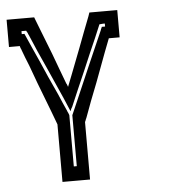

<svg xmlns="http://www.w3.org/2000/svg" viewBox="-44 -882 568 623"><g transform="rotate(-5 239.5 -570.0)"><path d="M269.5 -839.8Q269.5 -839.8 299.8 -839.8Q330.1 -839.8 360.4 -839.8Q360.4 -839.8 360.4 -810.5Q360.4 -780.3 360.4 -751Q360.4 -751 348.6 -751Q336.9 -751 325.2 -751Q325.2 -751 308.6 -708Q293 -666 272.5 -611.3Q260.7 -582 250 -553.7Q239.3 -524.4 230.5 -501Q228.5 -497.1 227.5 -494.1Q226.6 -490.2 224.6 -487.3Q224.6 -487.3 224.6 -457Q224.6 -426.8 224.6 -388.7Q224.6 -367.2 224.6 -346.7Q224.6 -327.1 224.6 -309.6Q224.6 -306.6 224.6 -304.7Q224.6 -302.7 224.6 -299.8Q224.6 -299.8 211.9 -299.8Q205.1 -299.8 195.3 -299.8Q165 -299.8 134.8 -299.8Q134.8 -299.8 134.8 -330.1Q134.8 -360.4 134.8 -398.4Q134.8 -418.9 134.8 -439.5Q134.8 -460 134.8 -477.5Q134.8 -479.5 134.8 -482.4Q134.8 -484.4 134.8 -487.3Q134.8 -487.3 119.1 -529.3Q102.5 -572.3 82 -626Q71.3 -655.3 60.5 -684.6Q48.8 -712.9 40 -737.3Q39.1 -741.2 37.1 -744.1Q36.1 -748 35.2 -751Q35.2 -751 23.4 -751Q11.7 -751 0 -751Q0 -751 0 -763.7Q0 -770.5 0 -780.3Q0 -794.9 0 -809.6Q0 -825.2 0 -839.8Q0 -839.8 30.3 -839.8Q59.6 -839.8 89.8 -839.8Q89.8 -839.8 104.5 -801.8Q119.1 -764.6 137.7 -716.8Q147.5 -690.4 157.2 -664.1Q167 -638.7 174.8 -617.2Q176.8 -614.3 177.7 -611.3Q178.7 -608.4 179.7 -605.5Q179.7 -605.5 194.3 -642.6Q209 -680.7 227.5 -728.5Q237.3 -754.9 247.1 -780.3Q256.8 -806.6 265.6 -828.1Q266.6 -831.1 267.6 -834Q268.6 -836.9 269.5 -839.8ZM180.7 -526.4Q180.7 -526.4 162.1 -570.3Q142.6 -614.3 118.2 -668.9Q104.5 -699.2 90.8 -729.5Q78.1 -758.8 67.4 -784.2Q65.4 -787.1 64.5 -791Q62.5 -794.9 60.5 -797.9Q60.5 -797.9 60.5 -797.9Q60.5 -798.8 60.5 -798.8Q60.5 -798.8 55.7 -798.8Q50.8 -798.8 44.9 -798.8Q44.9 -798.8 44.9 -797.9Q44.9 -796.9 44.9 -795.9Q44.9 -792 44.9 -789.1Q44.9 -789.1 47.9 -789.1Q50.8 -789.1 53.7 -789.1Q53.7 -789.1 73.2 -745.1Q93.8 -700.2 118.2 -643.6Q131.8 -614.3 145.5 -584Q158.2 -553.7 169.9 -528.3Q170.9 -524.4 172.9 -521.5Q174.8 -517.6 175.8 -513.7Q175.8 -513.7 175.8 -487.3Q175.8 -460 175.8 -425.8Q175.8 -407.2 175.8 -388.7Q175.8 -371.1 175.8 -355.5Q175.8 -353.5 175.8 -351.6Q175.8 -348.6 175.8 -346.7Q175.8 -346.7 177.7 -346.7Q177.7 -346.7 179.7 -346.7Q182.6 -346.7 185.5 -346.7Q185.5 -346.7 185.5 -374Q185.5 -400.4 185.5 -434.6Q185.5 -453.1 185.5 -470.7Q185.5 -489.3 185.5 -503.9Q185.5 -506.8 185.5 -508.8Q185.5 -510.7 185.5 -512.7Q185.5 -512.7 205.1 -557.6Q224.6 -602.5 249 -659.2Q262.7 -689.5 275.4 -719.7Q289.1 -750 299.8 -775.4Q301.8 -779.3 302.7 -783.2Q304.7 -786.1 305.7 -790Q305.7 -790 309.6 -790Q312.5 -790 316.4 -790Q316.4 -790 316.4 -793Q316.4 -796.9 316.4 -799.8Q316.4 -799.8 310.5 -799.8Q304.7 -799.8 298.8 -798.8Q298.8 -798.8 280.3 -754.9Q260.7 -710.9 237.3 -655.3Q223.6 -625 210.9 -594.7Q198.2 -565.4 187.5 -540Q185.5 -537.1 183.6 -533.2Q182.6 -529.3 180.7 -526.4Z"/></g></svg>

Font: Reach
Style: Inline
Weight: 400
Designer: Billy Harris
Version: Version 1.0